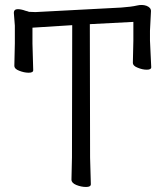

<svg xmlns="http://www.w3.org/2000/svg" viewBox="-20 -732 657 763"><path d="M462 -702Q503 -705 524 -710Q545 -715 562 -709Q580 -702 580 -688L576 -610V-571L581 -465Q581 -455 563.5 -455Q546 -455 527 -463Q508 -470 508 -483L510 -571V-645L337 -636L338 -106L341 0Q341 11 322 11Q303 11 283 3Q264 -5 264 -18L266 -107L267 -632L109 -622V-559L112 -453Q112 -443 94 -443Q76 -443 56 -451Q37 -458 37 -471L39 -560V-630L35 -681Q35 -695 49 -695.5Q63 -696 82 -689Q91 -687 95 -685L121 -684Z"/></svg>

Font: LXGW WenKai Lite
Style: Regular
Weight: 400
Designer: LXGW / Fontworks Inc.
Foundry: LXGW / Fontworks Inc.
Version: Version 1.511; March 25, 2025